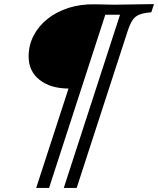

<svg xmlns="http://www.w3.org/2000/svg" viewBox="-20 -733 773 939"><path d="M157 186 345 -392 362 -303Q350 -302 339 -301Q328 -300 317 -300Q227 -300 173.5 -342.5Q120 -385 120 -456Q120 -512 144.5 -559Q169 -606 213 -641Q257 -676 315.5 -694.5Q374 -713 443 -712L538 -710L733 -713L720 -673Q683 -670 661.5 -661.5Q640 -653 627.5 -633.5Q615 -614 603 -577L355 186H292L567 -661H495L220 186Z"/></svg>

Font: Baskervville
Style: Bold Italic
Weight: 700
Italic angle: -18°
Version: Version 1.100